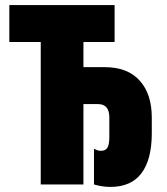

<svg xmlns="http://www.w3.org/2000/svg" viewBox="-20 -734 666 764"><path d="M418.9 9.8Q401.9 9.8 385.5 7.1Q369.1 4.4 354 0V-142.1Q359.4 -139.2 366.5 -136.5Q373.5 -133.8 380.9 -133.8Q398.9 -133.8 406.7 -145.3Q414.6 -156.7 415 -185.1V-267.1Q415 -319.8 370.1 -319.8H312V0H142.1V-566.9H17.1V-713.9H436V-566.9H312V-466.8H396Q487.8 -466.8 535.9 -413.3Q584 -359.9 584 -266.1V-201.2Q583.5 -98.1 542.5 -44.2Q501.5 9.8 418.9 9.8Z"/></svg>

Font: Open Sans Condensed ExtraBold
Style: Regular
Weight: 800
Width: 3
Designer: Monotype Design Team
Foundry: Monotype Imaging Inc.
Version: Version 3.000; ttfautohint (v1.8.4)